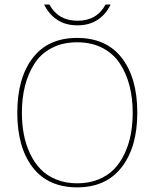

<svg xmlns="http://www.w3.org/2000/svg" viewBox="-20 -805 672 835"><path d="M557.1 -314.9Q557.1 -377.4 543.5 -431.2Q529.8 -484.9 501.7 -528.1Q473.6 -571.3 426 -596.2Q378.4 -621.1 315.9 -621.1Q252.4 -621.1 204.8 -596.2Q157.2 -571.3 129.6 -527.8Q102.1 -484.4 88.6 -431.2Q75.2 -377.9 75.2 -314.9Q75.2 -265.6 83.5 -221.4Q91.8 -177.2 110.4 -137.7Q128.9 -98.1 156.2 -69.6Q183.6 -41 224.6 -24.4Q265.6 -7.8 315.9 -7.8Q366.7 -7.8 407.7 -24.4Q448.7 -41 476.1 -69.3Q503.4 -97.7 522 -137.2Q540.5 -176.8 548.8 -220.9Q557.1 -265.1 557.1 -314.9ZM577.1 -314.9Q577.1 -165.5 509.3 -77.9Q441.4 9.8 315.9 9.8Q189 9.8 122.1 -77.1Q55.2 -164.1 55.2 -314.9Q55.2 -465.3 122.1 -552.7Q189 -640.1 314.9 -640.1Q442.4 -640.1 509.8 -553Q577.1 -465.8 577.1 -314.9ZM439 -785.2H460.9Q441.4 -743.2 404.8 -719Q368.2 -694.8 316.9 -694.8Q265.1 -694.8 228.8 -719Q192.4 -743.2 171.9 -785.2H194.8Q233.4 -714.8 316.9 -714.8Q401.4 -714.8 439 -785.2Z"/></svg>

Font: Sinkin Sans 100 Thin
Style: Regular
Weight: 100
Designer: Keith Bates
Foundry: K-Type
Version: Sinkin Sans (version 1.0)  by Keith Bates   •   © 2014   www